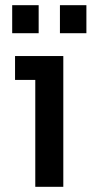

<svg xmlns="http://www.w3.org/2000/svg" viewBox="-20 -720 353 740"><path d="M116 0H224V-504H38V-412H116ZM211 -592H313V-700H211ZM27 -592H129V-700H27Z"/></svg>

Font: Finlandica Medium
Style: Regular
Weight: 500
Designer: Niklas Ekholm, Juho Hiilivirta, Jaakko Suomalainen
Foundry: Helsinki Type Studio
Version: Version 2.000;Glyphs 3.2 (3202)